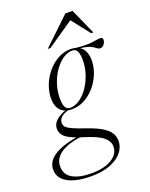

<svg xmlns="http://www.w3.org/2000/svg" viewBox="-250 -822 895 1144"><g transform="rotate(-20 197.5 -250.0)"><path d="M125 232.5Q32 232.5 -21.8 202.8Q-75.5 173 -75.5 118Q-75.5 67.5 -25.5 34Q24.5 0.5 119.5 -16Q63.5 -37 46 -57.5Q28.5 -78 28.5 -104Q28.5 -132 51.2 -153.8Q74 -175.5 112.5 -188.5Q84.5 -199 71 -224Q57.5 -249 57.5 -283.5Q57.5 -326.5 73.8 -368.5Q90 -410.5 119 -445.2Q148 -480 186.2 -501Q224.5 -522 268 -522Q286 -522 301.5 -517.5Q371.5 -511 406.2 -516.8Q441 -522.5 456.5 -522.5Q471.5 -522.5 471.5 -507.5Q471.5 -493.5 461.5 -479.8Q451.5 -466 436.5 -466Q425 -466 416 -474Q407 -482 387.2 -492Q367.5 -502 323 -507.5Q343.5 -494.5 353.5 -471.2Q363.5 -448 363.5 -418Q363.5 -375 347 -333Q330.5 -291 301.5 -257Q272.5 -223 234.5 -202.5Q196.5 -182 153 -182Q140.5 -182 129 -184.5Q67.5 -166 67.5 -126Q67.5 -113 75.2 -102.2Q83 -91.5 110.5 -78.2Q138 -65 197.5 -45Q257 -24.5 290 -3.5Q323 17.5 336.2 40.2Q349.5 63 349.5 90Q349.5 127.5 323.8 160Q298 192.5 248 212.5Q198 232.5 125 232.5ZM148.5 -193.5Q178.5 -194 208.5 -214.8Q238.5 -235.5 262.5 -271Q286.5 -306.5 300.8 -351Q315 -395.5 314 -442.5Q312.5 -479 302.8 -494.8Q293 -510.5 272.5 -510.5Q242 -510 212.2 -489.2Q182.5 -468.5 158.2 -433Q134 -397.5 120 -353Q106 -308.5 107 -261.5Q108 -225 117.8 -209.2Q127.5 -193.5 148.5 -193.5ZM-30 114Q-30 167 14 191.8Q58 216.5 132 216.5Q216 216.5 262.8 186.5Q309.5 156.5 309.5 110Q309.5 77.5 277.8 50.8Q246 24 161.5 -2Q150 -5.5 140 -8.5Q92.5 -2.5 54 12.8Q15.5 28 -7.2 53Q-30 78 -30 114ZM140 -569 311 -732H356.5L429 -569H415.5L325 -684L157.5 -569Z"/></g></svg>

Font: Newsreader Display Light
Style: Italic
Weight: 300
Italic angle: -17°
Designer: Hugues Gentile
Foundry: Production Type
Version: Version 1.001